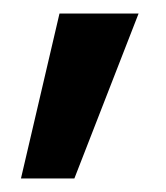

<svg xmlns="http://www.w3.org/2000/svg" viewBox="-20 -141 245 284"><path d="M11 123 68 -121H185L90 123Z"/></svg>

Font: DM Sans 36pt SemiBold
Style: Regular
Weight: 600
Designer: Colophon Foundry, Jonny Pinhorn
Foundry: Colophon Foundry
Version: Version 4.004;gftools[0.9.30]